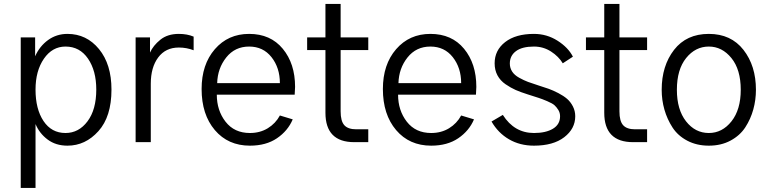

<svg xmlns="http://www.w3.org/2000/svg" viewBox="-20 -713 3854 963"><path d="M158.2 -263.7Q158.2 -166 198.2 -106Q238.3 -45.9 308.6 -45.9Q375 -45.9 418.9 -104.5Q462.9 -163.1 462.9 -263.7Q462.9 -358.4 421.4 -418.9Q379.9 -479.5 308.6 -479.5Q242.2 -479.5 200.2 -418.5Q158.2 -357.4 158.2 -263.7ZM84 229.5V-525.4H156.2V-430.7Q178.7 -481.4 221.2 -512.2Q263.7 -543 318.4 -543Q414.1 -543 476.6 -466.8Q539.1 -390.6 539.1 -263.7Q539.1 -127.9 473.6 -55.2Q408.2 17.6 318.4 17.6Q259.8 17.6 218.8 -13.2Q177.7 -43.9 158.2 -90.8V229.5Z M660.2 0V-525.4H732.4V-449.2Q748 -484.4 784.2 -513.7Q820.3 -543 877 -543Q918.9 -543 951.2 -529.3V-460.9Q916 -474.6 877 -474.6Q810.5 -474.6 773.4 -424.8Q736.3 -375 736.3 -293V0Z M991.2 -266.6Q991.2 -389.6 1057.6 -466.3Q1124 -543 1229.5 -543Q1336.9 -543 1398.4 -468.3Q1460 -393.6 1460 -277.3Q1460 -263.7 1458 -238.3H1067.4Q1067.4 -159.2 1111.3 -102.5Q1155.3 -45.9 1233.4 -45.9Q1284.2 -45.9 1323.2 -69.8Q1362.3 -93.8 1383.8 -133.8L1448.2 -114.3Q1423.8 -56.6 1369.1 -19.5Q1314.5 17.6 1233.4 17.6Q1124 17.6 1057.6 -60.5Q991.2 -138.7 991.2 -266.6ZM1069.3 -295.9H1383.8Q1383.8 -373 1341.8 -426.3Q1299.8 -479.5 1229.5 -479.5Q1158.2 -479.5 1114.7 -424.8Q1071.3 -370.1 1069.3 -295.9Z M1520.5 -461.9V-525.4H1612.3V-693.4H1688.5V-525.4H1827.1V-461.9H1688.5V-154.3Q1688.5 -105.5 1707 -85Q1725.6 -64.5 1766.6 -64.5H1827.1V0H1756.8Q1612.3 0 1612.3 -147.5V-461.9Z M1900.4 -266.6Q1900.4 -389.6 1966.8 -466.3Q2033.2 -543 2138.7 -543Q2246.1 -543 2307.6 -468.3Q2369.1 -393.6 2369.1 -277.3Q2369.1 -263.7 2367.2 -238.3H1976.6Q1976.6 -159.2 2020.5 -102.5Q2064.5 -45.9 2142.6 -45.9Q2193.4 -45.9 2232.4 -69.8Q2271.5 -93.8 2293 -133.8L2357.4 -114.3Q2333 -56.6 2278.3 -19.5Q2223.6 17.6 2142.6 17.6Q2033.2 17.6 1966.8 -60.5Q1900.4 -138.7 1900.4 -266.6ZM1978.5 -295.9H2293Q2293 -373 2251 -426.3Q2209 -479.5 2138.7 -479.5Q2067.4 -479.5 2023.9 -424.8Q1980.5 -370.1 1978.5 -295.9Z M2445.3 -103.5 2502 -136.7Q2559.6 -45.9 2658.2 -45.9Q2717.8 -45.9 2753.4 -67.4Q2789.1 -88.9 2789.1 -129.9Q2789.1 -147.5 2780.3 -161.6Q2771.5 -175.8 2761.2 -185.1Q2751 -194.3 2724.6 -205.6Q2698.2 -216.8 2681.2 -222.2Q2664.1 -227.5 2625 -240.2Q2590.8 -251 2566.4 -261.7Q2542 -272.5 2515.6 -290.5Q2489.3 -308.6 2475.1 -335Q2460.9 -361.3 2460.9 -395.5Q2460.9 -460.9 2513.7 -502Q2566.4 -543 2658.2 -543Q2722.7 -543 2776.4 -508.8Q2830.1 -474.6 2853.5 -428.7L2802.7 -395.5Q2782.2 -429.7 2743.7 -454.6Q2705.1 -479.5 2658.2 -479.5Q2598.6 -479.5 2567.9 -456.5Q2537.1 -433.6 2537.1 -394.5Q2537.1 -372.1 2548.8 -354Q2560.5 -335.9 2584.5 -322.8Q2608.4 -309.6 2628.4 -302.2Q2648.4 -294.9 2681.6 -284.2Q2710 -275.4 2731.9 -267.6Q2753.9 -259.8 2780.3 -246.1Q2806.6 -232.4 2824.2 -217.3Q2841.8 -202.1 2853.5 -179.2Q2865.2 -156.2 2865.2 -129.9Q2865.2 -67.4 2810.1 -24.9Q2754.9 17.6 2658.2 17.6Q2587.9 17.6 2533.2 -14.2Q2478.5 -45.9 2445.3 -103.5Z M2918.9 -461.9V-525.4H3010.7V-693.4H3086.9V-525.4H3225.6V-461.9H3086.9V-154.3Q3086.9 -105.5 3105.5 -85Q3124 -64.5 3165 -64.5H3225.6V0H3155.3Q3010.7 0 3010.7 -147.5V-461.9Z M3375 -262.7Q3375 -163.1 3420.9 -104.5Q3466.8 -45.9 3535.2 -45.9Q3602.5 -45.9 3648.9 -104.5Q3695.3 -163.1 3695.3 -262.7Q3695.3 -364.3 3648.4 -421.9Q3601.6 -479.5 3535.2 -479.5Q3467.8 -479.5 3421.4 -421.9Q3375 -364.3 3375 -262.7ZM3298.8 -262.7Q3298.8 -382.8 3360.8 -462.9Q3422.9 -543 3535.2 -543Q3646.5 -543 3709 -462.9Q3771.5 -382.8 3771.5 -262.7Q3771.5 -211.9 3758.3 -164.1Q3745.1 -116.2 3718.3 -74.7Q3691.4 -33.2 3644 -7.8Q3596.7 17.6 3535.2 17.6Q3474.6 17.6 3427.2 -7.3Q3379.9 -32.2 3353 -73.7Q3326.2 -115.2 3312.5 -163.1Q3298.8 -210.9 3298.8 -262.7Z"/></svg>

Font: Batunionen A1
Style: Regular
Weight: 400
Designer: HanYang I&C Co.,Ltd.
Foundry: HanYang I&C Co.,Ltd.
Version: Version 2.50; ttfautohint (v1.6)